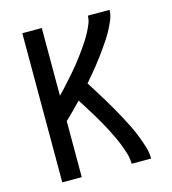

<svg xmlns="http://www.w3.org/2000/svg" viewBox="-109 -825 819 914"><g transform="rotate(-15 300.0 -367.5)"><path d="M85 0V-735H181V-401Q195 -415 209 -430.5Q223 -446 236.5 -461Q250 -476 263.5 -491.5Q277 -507 290 -523Q303 -539 315 -555.5Q327 -572 339 -588.5Q351 -605 362 -622.5Q373 -640 382.5 -658Q392 -676 400 -695.5Q408 -715 408 -735H515Q515 -712 506 -690Q497 -668 486.5 -647.5Q476 -627 463.5 -607.5Q451 -588 437.5 -569Q424 -550 410.5 -531.5Q397 -513 382.5 -495Q368 -477 353 -459Q338 -441 323 -424Q339 -399 354.5 -374Q370 -349 385.5 -323.5Q401 -298 415.5 -272.5Q430 -247 444 -221Q458 -195 471 -168.5Q484 -142 494.5 -114.5Q505 -87 514 -58.5Q523 -30 523 0H427Q427 -25 420 -49Q413 -73 404 -96Q395 -119 384.5 -141.5Q374 -164 362.5 -186Q351 -208 338.5 -229.5Q326 -251 313.5 -272Q301 -293 287.5 -314Q274 -335 261 -356Q241 -335 221 -315Q201 -295 181 -276V0Z"/></g></svg>

Font: Zed Mono Medium Extended
Style: Regular
Weight: 500
Width: 7
Monospace: yes
Designer: Belleve Invis
Foundry: Belleve Invis
Version: Version 1.0.0; ttfautohint (v1.8.4)